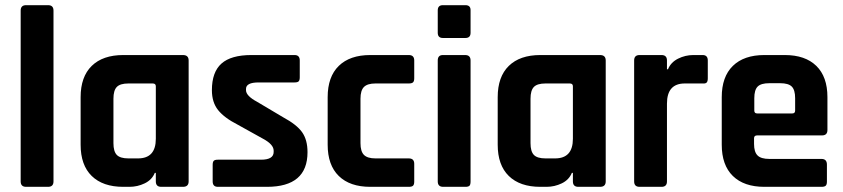

<svg xmlns="http://www.w3.org/2000/svg" viewBox="-20 -723 3262 743"><path d="M166 0H81Q60 0 60 -21V-682Q60 -703 81 -703H166Q187 -703 187 -682V-21Q187 0 166 0Z M481 0H457Q378 0 335 -42Q292 -84 292 -163V-347Q292 -426 335 -468Q378 -510 457 -510H688Q710 -510 710 -489V-21Q710 0 688 0H604Q583 0 583 -21V-54H579Q568 -27 540 -13.5Q512 0 481 0ZM583 -186V-389Q583 -400 571 -400H477Q445 -400 432 -386.5Q419 -373 419 -341V-169Q419 -137 432 -123.5Q445 -110 477 -110H514Q583 -110 583 -186Z M1013 0H823Q803 0 803 -21V-85Q803 -96 807 -100.5Q811 -105 823 -105H990Q1039 -105 1039 -135V-140Q1039 -164 998 -186L899 -241Q848 -267 824 -297Q800 -327 800 -374Q800 -444 837 -477Q874 -510 953 -510H1120Q1140 -510 1140 -489V-424Q1140 -413 1136 -408.5Q1132 -404 1120 -404H981Q932 -404 932 -379V-374Q932 -352 975 -329L1076 -269Q1128 -241 1149 -211.5Q1170 -182 1170 -134Q1170 0 1013 0Z M1583 -89V-20Q1583 -9 1578.5 -4.5Q1574 0 1562 0H1413Q1334 0 1291 -42Q1248 -84 1248 -163V-347Q1248 -426 1291 -468Q1334 -510 1413 -510H1562Q1583 -510 1583 -489V-420Q1583 -409 1578.5 -404.5Q1574 -400 1562 -400H1433Q1402 -400 1388.5 -386.5Q1375 -373 1375 -341V-169Q1375 -137 1388.5 -123.5Q1402 -110 1433 -110H1562Q1583 -110 1583 -89Z M1674 -596V-683Q1674 -703 1694 -703H1781Q1801 -703 1801 -684V-596Q1801 -576 1781 -576H1694Q1674 -576 1674 -596ZM1674 -21V-489Q1674 -510 1694 -510H1780Q1801 -510 1801 -489V-21Q1801 -8 1796.5 -4Q1792 0 1781 0H1695Q1674 0 1674 -21Z M2095 0H2071Q1992 0 1949 -42Q1906 -84 1906 -163V-347Q1906 -426 1949 -468Q1992 -510 2071 -510H2302Q2324 -510 2324 -489V-21Q2324 0 2302 0H2218Q2197 0 2197 -21V-54H2193Q2182 -27 2154 -13.5Q2126 0 2095 0ZM2197 -186V-389Q2197 -400 2185 -400H2091Q2059 -400 2046 -386.5Q2033 -373 2033 -341V-169Q2033 -137 2046 -123.5Q2059 -110 2091 -110H2128Q2197 -110 2197 -186Z M2540 0H2455Q2434 0 2434 -21V-489Q2434 -510 2455 -510H2540Q2561 -510 2561 -489V-455H2565Q2576 -482 2604 -496Q2632 -510 2663 -510H2699Q2719 -510 2719 -489V-420Q2719 -408 2714.5 -403.5Q2710 -399 2699 -400H2630Q2561 -400 2561 -322V-21Q2561 0 2540 0Z M3159 0H2938Q2859 0 2816 -42Q2773 -84 2773 -163V-347Q2773 -426 2816 -468Q2859 -510 2938 -510H3017Q3096 -510 3139 -468Q3182 -426 3182 -347V-220Q3182 -199 3161 -199H2910Q2898 -199 2898 -188V-166Q2898 -135 2911.5 -121.5Q2925 -108 2957 -108H3159Q3180 -108 3180 -86V-20Q3180 -9 3175.5 -4.5Q3171 0 3159 0ZM2910 -284H3046Q3057 -284 3057 -295V-343Q3057 -375 3044 -388Q3031 -401 2999 -401H2957Q2925 -401 2912 -388Q2899 -375 2899 -343V-295Q2899 -284 2910 -284Z"/></svg>

Font: Rajdhani
Style: Bold
Weight: 700
Designer: Satya Rajpurohit, Jyotish Sonowal
Foundry: Indian Type Foundry
Version: Version 1.201 February 1, 2022